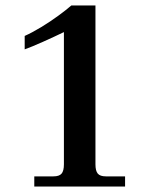

<svg xmlns="http://www.w3.org/2000/svg" viewBox="-20 -680 531 700"><path d="M105 0V-37H175Q196 -37 204.5 -47Q213 -57 213 -81V-563Q178 -546 136.5 -527.5Q95 -509 70 -500V-549Q97 -561 130 -581Q163 -601 193 -623Q223 -645 240 -660H328V-81Q328 -57 336.5 -47Q345 -37 366 -37H436V0Z"/></svg>

Font: Frank Ruhl Libre Medium
Style: Regular
Weight: 500
Designer: Yanek Iontef
Foundry: Fontef
Version: Version 6.004